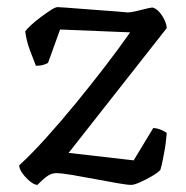

<svg xmlns="http://www.w3.org/2000/svg" viewBox="-20 -520 524 540"><path d="M85 0Q77 0 65 -9.5Q53 -19 43.5 -32Q34 -45 34 -55Q68 -86 109.5 -132Q151 -178 194 -230.5Q237 -283 276.5 -334.5Q316 -386 346 -429L149 -437L115 -343Q112 -341 103 -338Q94 -335 81 -335Q74 -352 64 -379Q54 -406 51 -432Q56 -439 68 -450Q80 -461 95.5 -472.5Q111 -484 123.5 -492Q136 -500 142 -500Q147 -500 166.5 -498.5Q186 -497 212 -495Q238 -493 264.5 -491Q291 -489 311.5 -487.5Q332 -486 339 -485Q348 -485 364.5 -489Q381 -493 395 -496.5Q409 -500 412 -498Q425 -493 436.5 -475Q448 -457 449 -441L173 -90L356 -69L411 -160Q424 -159 434 -154.5Q444 -150 449 -146Q448 -138 447 -126.5Q446 -115 443.5 -100.5Q441 -86 438 -71Q435 -56 431 -42Q422 -33 405.5 -23.5Q389 -14 373 -7Q357 0 349 0Q338 0 309.5 -5Q281 -10 246.5 -16.5Q212 -23 182.5 -28Q153 -33 138 -33Q126 -33 115 -26Q104 -19 85 0Z"/></svg>

Font: Texturina Medium 12pt Light
Style: Regular
Weight: 300
Version: Version 1.002